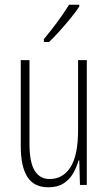

<svg xmlns="http://www.w3.org/2000/svg" viewBox="-20 -784 458 814"><path d="M348 -529V0H319L316 -104H313Q305 -75 290 -49Q275 -23 249.5 -6.5Q224 10 185 10Q124 10 96 -34Q68 -78 68 -165V-529H105V-174Q105 -96 127 -60.5Q149 -25 190 -25Q247 -25 279 -75.5Q311 -126 311 -233V-529ZM316 -756Q300 -732 277.5 -704.5Q255 -677 231 -650.5Q207 -624 188 -606H166V-618Q199 -658 224 -692Q249 -726 273 -764H316Z"/></svg>

Font: Noto Sans Gujarati ExtraCondensed ExtraLight
Style: Regular
Weight: 200
Width: 2
Designer: Jelle Bosma - Monotype Design Team, Universal Thirst
Foundry: Monotype Imaging Inc.
Version: Version 2.106; ttfautohint (v1.8.4.7-5d5b)